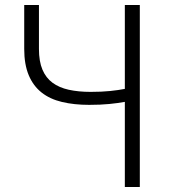

<svg xmlns="http://www.w3.org/2000/svg" viewBox="-20 -749 686 769"><path d="M480 -341Q453 -336 418 -332.5Q383 -329 337 -329Q277 -329 228.5 -340.5Q180 -352 146.5 -378.5Q113 -405 95 -448Q77 -491 77 -553V-729H136V-553Q136 -503 150 -470Q164 -437 190.5 -417.5Q217 -398 255.5 -389.5Q294 -381 343 -381Q387 -381 421 -384.5Q455 -388 480 -393V-729H540V0H480Z"/></svg>

Font: SpoqaHanSansJP-Light
Style: Regular
Weight: 300
Designer: [Source Han Sans]
Ryoko NISHIZUKA  (kana & ideographs); Paul D. Hunt (Latin, Greek & Cyrillic); Wenlong ZHANG  (bopomofo
Foundry: Spoqa (http://bi.spoqa.com)
Version: Version 1.002.20150607